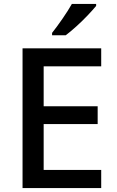

<svg xmlns="http://www.w3.org/2000/svg" viewBox="-20 -961 597 981"><path d="M471.2 -940.9H347.2C323.2 -897.5 275.4 -829.6 246.1 -793V-780.8H315.9C332 -793 350.1 -808.1 371.1 -827.1C391.6 -845.7 411.1 -864.7 429.2 -883.8C447.3 -902.8 460.9 -918.5 471.2 -930.7ZM497.1 -92.8H203.1V-327.1H479V-418H203.1V-622.1H497.1V-713.9H95.2V0H497.1Z"/></svg>

Font: Noto Reveo Sans
Style: Regular
Weight: 500
Designer: Monotype Design Team
Foundry: Monotype Imaging Inc.
Version: Version 2.007